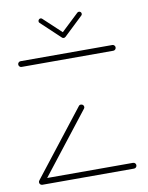

<svg xmlns="http://www.w3.org/2000/svg" viewBox="-78 -733 611 791"><g transform="rotate(-10 227.0 -338.0)"><path d="M430.4 -12.2Q430.4 -7 426.9 -3.5Q423.3 0 418.5 0H34.8Q30 0 26.5 -3.5Q23 -7 23 -12.2Q23 -17 26.5 -20.6Q30 -24.1 34.8 -24.1H418.5Q423.3 -24.1 426.9 -20.6Q430.4 -17 430.4 -12.2ZM36.7 -2.6Q31.5 -2.6 28 -6.1Q24.4 -9.6 24.4 -14.4Q24.4 -18.9 27.4 -21.9L239.3 -293.3Q242.6 -297.8 248.5 -297.8Q253.7 -297.8 257.2 -294.3Q260.7 -290.7 260.7 -285.9Q260.7 -281.5 257.8 -278.5L45.9 -7Q42.6 -2.6 36.7 -2.6ZM430.4 -505.2Q430.4 -500 426.9 -496.5Q423.3 -493 418.5 -493H34.8Q30 -493 26.5 -496.5Q23 -500 23 -505.2Q23 -510 26.5 -513.5Q30 -517 34.8 -517H418.5Q423.3 -517 426.9 -513.5Q430.4 -510 430.4 -505.2ZM136.3 -665.9Q136.3 -670 139.3 -673.1Q142.2 -676.3 146.3 -676.3Q150.4 -676.3 153.3 -673.3L234.1 -597.8Q237 -594.8 237 -590.4Q237 -586.3 234.1 -583.3Q231.1 -580.4 227 -580.4Q222.6 -580.4 220 -583L139.3 -658.9Q136.3 -661.1 136.3 -665.9ZM307 -675.9Q311.1 -675.9 314.1 -673Q317 -670 317 -665.9Q317 -661.1 314.1 -658.9L234.4 -583.3L220.4 -598.1L300 -673.3Q302.6 -675.9 307 -675.9Z"/></g></svg>

Font: 26F Galaxy Sans Thin
Style: Regular
Weight: 100
Designer: C₂₉H₂₅N₃O₅
Version: Version 1.100